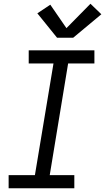

<svg xmlns="http://www.w3.org/2000/svg" viewBox="-20 -1003 560 1023"><path d="M26 0V-70H166L265 -665H133V-735H483V-665H343L245 -70H376V0ZM284 -802 179 -932 248 -978 334 -853 462 -983 520 -927 370 -802Z"/></svg>

Font: Iosevka Gothic
Style: Italic
Weight: 400
Italic angle: -9°
Monospace: yes
Designer: Belleve Invis
Foundry: Belleve Invis
Version: Version 15.5.1; ttfautohint (v1.8.4)